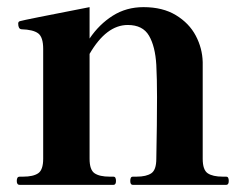

<svg xmlns="http://www.w3.org/2000/svg" viewBox="-20 -518 689 538"><path d="M614 -23Q621 -23 621 -11Q621 0 614 0H352Q345 0 345 -11Q345 -23 352 -23H363Q390 -23 404 -32.5Q418 -42 418 -73Q420 -172 420 -246Q420 -298 418 -336Q415 -388 397.5 -418Q380 -448 338 -448Q278 -448 231 -367V-73Q231 -42 245 -32.5Q259 -23 287 -23H298Q305 -23 305 -11Q305 0 298 0H35Q27 0 27 -11Q27 -23 35 -23H45Q73 -23 87 -32.5Q101 -42 101 -73V-381Q101 -414 87 -424.5Q73 -435 40 -436Q31 -437 31 -452Q31 -458 37 -459Q46 -462 231 -498V-410Q258 -450 296 -474Q334 -498 382 -498Q436 -498 473 -475.5Q510 -453 528.5 -418Q547 -383 548 -344V-246V-73Q548 -42 562 -32.5Q576 -23 604 -23Z"/></svg>

Font: Shippori Mincho ExtraBold
Style: Regular
Weight: 800
Designer: FONTDASU
Foundry: FONTDASU / Google Inc. / but / Adobe
Version: Version 3.110; ttfautohint (v1.8.3)